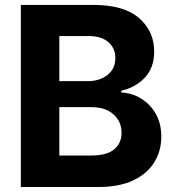

<svg xmlns="http://www.w3.org/2000/svg" viewBox="-20 -747 701 767"><path d="M63.2 0V-727.3H354.4Q474.8 -727.3 535.3 -674.9Q595.9 -622.5 595.9 -540.8Q595.9 -476.6 558.6 -437Q521.3 -397.4 464.5 -384.6V-377.5Q506 -375.7 542.4 -354Q578.8 -332.4 601.6 -293.7Q624.3 -255 624.3 -201Q624.3 -143.1 595.7 -97.7Q567.1 -52.2 511.4 -26.1Q455.6 0 373.9 0ZM217 -125.7H342.3Q407 -125.7 436.3 -150.6Q465.6 -175.4 465.6 -216.3Q465.6 -261.4 433.4 -290.1Q401.3 -318.9 345.9 -318.9H217ZM217 -422.9H331Q378.2 -422.9 409.4 -447.6Q440.7 -472.3 440.7 -515.3Q440.7 -554.7 412.8 -578.8Q384.9 -603 333.8 -603H217Z"/></svg>

Font: Inter UI
Style: Bold
Weight: 700
Designer: Rasmus Andersson
Foundry: rsms
Version: 3.2;8d6f07862